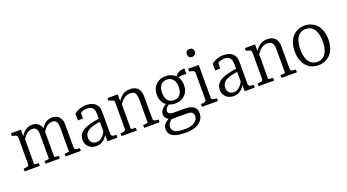

<svg xmlns="http://www.w3.org/2000/svg" viewBox="-65 -1457 4358 2413"><g transform="rotate(-20 2114.5 -251.0)"><path d="M34 0V-37H39Q68 -37 86.5 -43.5Q105 -50 105 -72V-426Q105 -441 98.5 -448.5Q92 -456 78.5 -461Q65 -466 44 -471L34 -473V-509H169V-403L176 -396V-47Q176 -44 185.5 -41.5Q195 -39 209 -38Q223 -37 234 -37H236V0ZM505 0H313V-37H315Q326 -37 340 -38Q354 -39 364 -41.5Q374 -44 374 -47V-368Q374 -402 367 -424.5Q360 -447 344 -458Q328 -469 301 -469Q274 -469 250 -456Q226 -443 204.5 -418Q183 -393 164 -357V-416Q185 -450 207.5 -472.5Q230 -495 257 -507Q284 -519 317 -519Q356 -519 385 -503Q414 -487 429.5 -455.5Q445 -424 445 -376V-47Q445 -44 455 -41.5Q465 -39 479 -38Q493 -37 504 -37H505ZM785 0H582V-37H584Q596 -37 609.5 -38Q623 -39 632.5 -41Q642 -43 642 -47V-368Q642 -402 635 -424.5Q628 -447 612.5 -458Q597 -469 570 -469Q543 -469 518.5 -456Q494 -443 472.5 -418Q451 -393 431 -356L430 -413Q452 -448 475 -471.5Q498 -495 525.5 -507Q553 -519 585 -519Q624 -519 653 -503Q682 -487 698 -455.5Q714 -424 714 -376V-72Q714 -50 732.5 -43.5Q751 -37 780 -37H785Z M1153 -306V-264Q1104 -258 1066.5 -249.5Q1029 -241 1002 -229.5Q975 -218 958.5 -203Q942 -188 933.5 -167.5Q925 -147 925 -121Q925 -95 935.5 -76Q946 -57 965 -46.5Q984 -36 1010 -36Q1042 -36 1068 -52Q1094 -68 1114.5 -98Q1135 -128 1148 -168L1154 -112Q1139 -74 1115.5 -47Q1092 -20 1061 -5Q1030 10 993 10Q953 10 921 -6Q889 -22 870.5 -52Q852 -82 852 -121Q852 -162 870 -192.5Q888 -223 925 -244.5Q962 -266 1018.5 -281Q1075 -296 1153 -306ZM1141 0V-108L1135 -109V-363Q1135 -405 1124 -429Q1113 -453 1091 -463.5Q1069 -474 1037 -474Q991 -474 962 -455.5Q933 -437 916 -410Q914 -420 916 -428.5Q918 -437 923 -444.5Q928 -452 934.5 -457Q941 -462 950 -465V-373H881V-462Q894 -474 916.5 -487Q939 -500 971 -509.5Q1003 -519 1042 -519Q1076 -519 1105 -511Q1134 -503 1156.5 -486Q1179 -469 1192 -441.5Q1205 -414 1205 -373V-72Q1205 -58 1213.5 -50Q1222 -42 1237 -39.5Q1252 -37 1272 -37H1275V0Z M1328 0V-37H1333Q1353 -37 1367.5 -39.5Q1382 -42 1390.5 -50Q1399 -58 1399 -72V-426Q1399 -441 1392.5 -448.5Q1386 -456 1372.5 -461Q1359 -466 1338 -471L1328 -473V-509H1464V-402L1470 -395V-47Q1470 -44 1480 -41.5Q1490 -39 1504.5 -38Q1519 -37 1531 -37H1534V0ZM1838 0H1632V-37H1633Q1645 -37 1659.5 -38Q1674 -39 1685 -41.5Q1696 -44 1696 -47V-362Q1696 -399 1687.5 -422.5Q1679 -446 1661 -457.5Q1643 -469 1613 -469Q1582 -469 1554.5 -456Q1527 -443 1503 -417Q1479 -391 1458 -353L1457 -409Q1479 -445 1504 -469.5Q1529 -494 1559 -506.5Q1589 -519 1626 -519Q1669 -519 1701 -503Q1733 -487 1750 -454.5Q1767 -422 1767 -369V-72Q1767 -58 1775.5 -50Q1784 -42 1799 -39.5Q1814 -37 1833 -37H1838Z M2362 -455Q2326 -459 2300.5 -457.5Q2275 -456 2257 -447.5Q2239 -439 2226 -418L2214 -432Q2226 -458 2241.5 -477Q2257 -496 2276 -508Q2295 -520 2316.5 -525Q2338 -530 2362 -527ZM2105 -154Q2053 -154 2011.5 -175.5Q1970 -197 1946.5 -237.5Q1923 -278 1923 -335Q1923 -392 1947 -433Q1971 -474 2012 -496.5Q2053 -519 2104 -519Q2156 -519 2197.5 -496.5Q2239 -474 2263 -433Q2287 -392 2287 -335Q2287 -278 2263 -237.5Q2239 -197 2198 -175.5Q2157 -154 2105 -154ZM2104 -199Q2138 -199 2163 -214Q2188 -229 2202 -259Q2216 -289 2216 -335Q2216 -381 2202 -411.5Q2188 -442 2163 -457.5Q2138 -473 2105 -473Q2071 -473 2046 -457.5Q2021 -442 2007.5 -411.5Q1994 -381 1994 -335Q1994 -289 2007.5 -259Q2021 -229 2046 -214Q2071 -199 2104 -199ZM2088 236Q2029 236 1981.5 223.5Q1934 211 1906 182.5Q1878 154 1878 107Q1878 81 1890 59.5Q1902 38 1926.5 19.5Q1951 1 1989 -18L2011 4Q1987 18 1971.5 33.5Q1956 49 1948.5 66Q1941 83 1941 104Q1941 130 1956.5 149.5Q1972 169 2005.5 179.5Q2039 190 2089 190H2118Q2167 190 2204.5 176Q2242 162 2263.5 137Q2285 112 2285 79Q2285 44 2264.5 29Q2244 14 2190 14H1989H1987Q1959 1 1941.5 -12.5Q1924 -26 1916.5 -43Q1909 -60 1909 -79Q1909 -104 1920.5 -124.5Q1932 -145 1955 -164Q1978 -183 2011 -200L2036 -178Q2017 -167 2002.5 -154.5Q1988 -142 1980.5 -128.5Q1973 -115 1973 -98Q1973 -75 1992 -64Q2011 -53 2046 -53H2191Q2243 -53 2278.5 -40.5Q2314 -28 2332 -2Q2350 24 2350 64Q2350 121 2318.5 159Q2287 197 2234 216.5Q2181 236 2119 236Z M2505 -631Q2482 -631 2467 -645Q2452 -659 2452 -685Q2452 -712 2467 -725Q2482 -738 2505 -738Q2528 -738 2543 -725Q2558 -712 2558 -685Q2558 -659 2543 -645Q2528 -631 2505 -631ZM2547 -509V-71Q2547 -50 2566 -43.5Q2585 -37 2614 -37H2618V0H2405V-37H2410Q2439 -37 2457.5 -43.5Q2476 -50 2476 -71V-426Q2476 -448 2461.5 -456Q2447 -464 2415 -471L2405 -473V-509Z M2989 -306V-264Q2940 -258 2902.5 -249.5Q2865 -241 2838 -229.5Q2811 -218 2794.5 -203Q2778 -188 2769.5 -167.5Q2761 -147 2761 -121Q2761 -95 2771.5 -76Q2782 -57 2801 -46.5Q2820 -36 2846 -36Q2878 -36 2904 -52Q2930 -68 2950.5 -98Q2971 -128 2984 -168L2990 -112Q2975 -74 2951.5 -47Q2928 -20 2897 -5Q2866 10 2829 10Q2789 10 2757 -6Q2725 -22 2706.5 -52Q2688 -82 2688 -121Q2688 -162 2706 -192.5Q2724 -223 2761 -244.5Q2798 -266 2854.5 -281Q2911 -296 2989 -306ZM2977 0V-108L2971 -109V-363Q2971 -405 2960 -429Q2949 -453 2927 -463.5Q2905 -474 2873 -474Q2827 -474 2798 -455.5Q2769 -437 2752 -410Q2750 -420 2752 -428.5Q2754 -437 2759 -444.5Q2764 -452 2770.5 -457Q2777 -462 2786 -465V-373H2717V-462Q2730 -474 2752.5 -487Q2775 -500 2807 -509.5Q2839 -519 2878 -519Q2912 -519 2941 -511Q2970 -503 2992.5 -486Q3015 -469 3028 -441.5Q3041 -414 3041 -373V-72Q3041 -58 3049.5 -50Q3058 -42 3073 -39.5Q3088 -37 3108 -37H3111V0Z M3164 0V-37H3169Q3189 -37 3203.5 -39.5Q3218 -42 3226.5 -50Q3235 -58 3235 -72V-426Q3235 -441 3228.5 -448.5Q3222 -456 3208.5 -461Q3195 -466 3174 -471L3164 -473V-509H3300V-402L3306 -395V-47Q3306 -44 3316 -41.5Q3326 -39 3340.5 -38Q3355 -37 3367 -37H3370V0ZM3674 0H3468V-37H3469Q3481 -37 3495.5 -38Q3510 -39 3521 -41.5Q3532 -44 3532 -47V-362Q3532 -399 3523.5 -422.5Q3515 -446 3497 -457.5Q3479 -469 3449 -469Q3418 -469 3390.5 -456Q3363 -443 3339 -417Q3315 -391 3294 -353L3293 -409Q3315 -445 3340 -469.5Q3365 -494 3395 -506.5Q3425 -519 3462 -519Q3505 -519 3537 -503Q3569 -487 3586 -454.5Q3603 -422 3603 -369V-72Q3603 -58 3611.5 -50Q3620 -42 3635 -39.5Q3650 -37 3669 -37H3674Z M4188 -254Q4188 -172 4159.5 -112.5Q4131 -53 4080.5 -21.5Q4030 10 3963 10Q3896 10 3845 -21.5Q3794 -53 3766 -112.5Q3738 -172 3738 -254Q3738 -316 3754 -365Q3770 -414 3800 -448Q3830 -482 3871.5 -500.5Q3913 -519 3963 -519Q4013 -519 4054.5 -500.5Q4096 -482 4126 -448Q4156 -414 4172 -365Q4188 -316 4188 -254ZM3813 -254Q3813 -184 3830.5 -135Q3848 -86 3881.5 -60.5Q3915 -35 3963 -35Q4011 -35 4044 -60Q4077 -85 4095 -134.5Q4113 -184 4113 -254Q4113 -324 4095 -373Q4077 -422 4044 -448Q4011 -474 3963 -474Q3915 -474 3881.5 -448Q3848 -422 3830.5 -373Q3813 -324 3813 -254Z"/></g></svg>

Font: Roboto Serif 28pt Condensed Light
Style: Regular
Weight: 300
Width: 3
Designer: Greg Gazdowicz
Foundry: Commercial Type
Version: Version 1.008